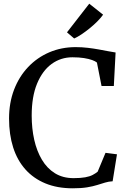

<svg xmlns="http://www.w3.org/2000/svg" viewBox="-20 -1008 694 1039"><path d="M373.5 11Q290 11 225.8 -15.5Q161.5 -42 117.5 -91.2Q73.5 -140.5 51.2 -210.2Q29 -280 29 -366.5Q29 -452 56.2 -523Q83.5 -594 132.5 -645.5Q181.5 -697 247 -725Q312.5 -753 389.5 -753Q424 -753 455.2 -749.2Q486.5 -745.5 514 -740.5Q541.5 -735.5 564.8 -731Q588 -726.5 605.5 -724L596 -542.5H529.5L504.5 -669.5Q496.5 -676.5 478.8 -683Q461 -689.5 434.2 -693.8Q407.5 -698 372 -698Q309 -698 259.2 -661.8Q209.5 -625.5 180.5 -555.2Q151.5 -485 151.5 -382.5Q151.5 -313 165.2 -251.8Q179 -190.5 206.8 -143.8Q234.5 -97 277.2 -70.5Q320 -44 378 -44Q416 -44 440.8 -48.5Q465.5 -53 481.2 -61.2Q497 -69.5 508.5 -79L551 -181L613 -173L589.5 -27Q568.5 -26 548.8 -20Q529 -14 506 -6.8Q483 0.5 451 5.8Q419 11 373.5 11ZM381 -800 342.5 -833 463 -988 538 -928.5Q525 -910.5 505.8 -891.2Q486.5 -872 464.5 -854.2Q442.5 -836.5 421.2 -822.2Q400 -808 382 -800Z"/></svg>

Font: Merriweather Light 18pt
Style: Regular
Weight: 400
Version: Version 2.100